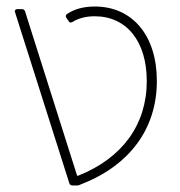

<svg xmlns="http://www.w3.org/2000/svg" viewBox="-20 -570 552 590"><path d="M271 -550C237 -550 208 -542 186 -527C182 -524 181 -520 184 -515L191 -505C194 -500 197 -500 202 -502C221 -514 244 -520 271 -520C369 -520 431 -443 431 -321C431 -187 356 -84 220 -30H217L57 -535C56 -539 52 -542 48 -542H33C28 -542 24 -538 26 -533L193 -7C194 -3 198 0 202 0H215C218 0 221 0 225 -2C378 -60 462 -174 462 -321C462 -461 387 -550 271 -550Z"/></svg>

Font: LINE Seed Sans TH Thin
Style: Regular
Weight: 250
Designer: Dalton Maag Ltd | Thai characters by Cadson Demak Co.,Ltd.
Foundry: Dalton Maag Ltd
Version: Version 1.003